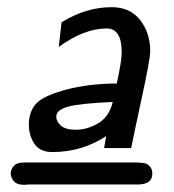

<svg xmlns="http://www.w3.org/2000/svg" viewBox="-20 -786 484 533"><path d="M9.8 -304.2Q9.8 -315.4 17.3 -324.2Q24.9 -333 36.1 -334Q42 -335 55.2 -335H349.1Q378.9 -335 387.2 -331.1Q403.3 -321.3 402.8 -304.2Q402.8 -274.4 363.8 -273.9H59.1Q57.1 -273.9 53.5 -273.4Q49.8 -272.9 47.9 -272.9Q25.9 -272.9 17.8 -283.7Q9.8 -294.4 9.8 -304.2ZM60.1 -439.9Q60.1 -470.7 75.4 -492.4Q90.8 -514.2 139.2 -529.8Q210 -553.7 304.2 -554.2Q318.4 -620.1 317.9 -641.1Q317.9 -707 275.9 -707Q213.9 -707 143.1 -655.8L150.9 -724.1Q218.8 -766.1 290 -766.1Q340.8 -766.1 368.9 -730.5Q397 -694.8 397 -644Q397 -621.1 371.1 -502.9Q355 -428.7 344.2 -375H269L274.9 -408.2Q208 -364.3 126 -363.8Q90.8 -363.8 75.4 -387Q60.1 -410.2 60.1 -439.9ZM136.2 -461.9Q136.2 -448.7 149.2 -437.3Q162.1 -425.8 189.9 -425.8Q222.2 -425.8 252.7 -443.8Q283.2 -461.9 293 -502.9Q202.1 -499 169.2 -490Q136.2 -481 136.2 -461.9Z"/></svg>

Font: CMU Sans Serif
Style: Oblique
Weight: 500
Italic angle: -12°
Version: Version 0.7.0